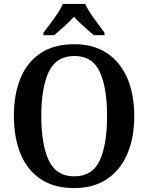

<svg xmlns="http://www.w3.org/2000/svg" viewBox="-20 -951 758 981"><path d="M359 10Q256 10 187.5 -36Q119 -82 85 -165Q51 -248 51 -359Q51 -470 85 -552Q119 -634 187.5 -679.5Q256 -725 360 -725Q458 -725 526.5 -679.5Q595 -634 630.5 -551.5Q666 -469 666 -358Q666 -247 630.5 -164.5Q595 -82 526.5 -36Q458 10 359 10ZM359 -50Q452 -50 489.5 -131Q527 -212 527 -358Q527 -504 489.5 -584.5Q452 -665 360 -665Q268 -665 229.5 -584.5Q191 -504 191 -358Q191 -212 229.5 -131Q268 -50 359 -50ZM202 -784Q216 -803 236 -829Q256 -855 274 -882Q292 -909 301 -931H415Q425 -909 443 -882Q461 -855 480.5 -829Q500 -803 514 -784V-771H459Q438 -789 408.5 -815.5Q379 -842 358 -865Q337 -842 308 -816Q279 -790 257 -771H202Z"/></svg>

Font: Noto Serif Ethiopic SemiCondensed SemiBold
Style: Regular
Weight: 600
Width: 4
Designer: Monotype Design Team
Foundry: Monotype Imaging Inc.
Version: Version 2.102; ttfautohint (v1.8.4.7-5d5b)